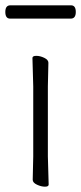

<svg xmlns="http://www.w3.org/2000/svg" viewBox="-21 -693 305 722"><path d="M245 -623H17Q-1 -623 -1 -648Q-1 -673 18 -673H246Q264 -673 264 -648Q264 -623 245 -623ZM102 -17 104 -105V-368L101 -475Q101 -483 115.5 -483Q130 -483 145.5 -475.5Q161 -468 161 -457L159 -368V-105L162 1Q162 9 148 9Q134 9 118 1.5Q102 -6 102 -17Z"/></svg>

Font: LXGW WenKai Light
Style: Regular
Weight: 300
Designer: LXGW / Fontworks Inc.
Foundry: LXGW / Fontworks Inc.
Version: Version 1.501; October 10, 2024